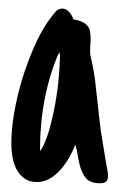

<svg xmlns="http://www.w3.org/2000/svg" viewBox="-20 -416 279 447"><path d="M231.4 -6.3Q231.4 3.4 226.6 7.1Q221.7 10.7 212.9 10.7Q189.9 10.7 179.9 -1.5Q169.9 -13.7 165 -33.7Q163.6 -40.5 162.1 -47.6Q160.6 -54.7 159.7 -61.5Q158.7 -67.9 157.7 -70.3Q156.7 -72.8 155.8 -79.6Q149.9 -65.4 141.4 -50Q132.8 -34.7 121.6 -21.7Q110.4 -8.8 96.4 -0.5Q82.5 7.8 65.9 7.8Q48.3 7.8 36.6 -0.7Q24.9 -9.3 18.3 -22.2Q11.7 -35.2 9 -50.8Q6.3 -66.4 6.3 -80.6Q6.3 -113.8 12.9 -152.6Q19.5 -191.4 31.2 -230.2Q43 -269 58.6 -304.9Q74.2 -340.8 92.8 -367.7V-367.2L95.7 -371.6Q101.1 -378.9 108.2 -387.5Q115.2 -396 125 -396Q134.3 -396 141.1 -387.9Q147.9 -379.9 150.9 -371.1Q163.6 -368.7 171.4 -365Q179.2 -361.3 183.6 -356Q188 -350.6 189.5 -343.5Q190.9 -336.4 190.9 -328.1Q190.9 -324.7 190.9 -320.8Q190.9 -316.9 190.4 -313Q189.9 -309.1 189.9 -303.7Q189.9 -298.3 189.9 -293.9Q189.9 -289.1 191.7 -281.2Q193.4 -273.4 195.3 -265.1L198.7 -247.1Q201.2 -232.9 202.9 -214.8Q204.6 -196.8 207 -178.7Q209 -160.2 210.9 -142.8Q212.9 -125.5 214.8 -110.8L226.6 -38.6L228 -30.3Q229 -23.9 230.2 -18.6Q231.4 -13.2 231.4 -6.3ZM119.6 -287.1Q119.6 -288.1 119.1 -290.3Q118.7 -292.5 118.2 -294.9Q106.9 -271 98.4 -242.9Q89.8 -214.8 84.2 -185.8Q78.6 -156.7 75.9 -127.7Q73.2 -98.6 73.2 -72.8Q73.2 -70.3 73.2 -68.4Q73.2 -66.4 73.7 -64.5V-64Q85.4 -82 94 -111.6Q102.5 -141.1 108.4 -173.6Q114.3 -206.1 116.9 -236.6Q119.6 -267.1 119.6 -287.1Z"/></svg>

Font: Just Another Hand
Style: Regular
Weight: 400
Designer: Astigmatic (AOETI)
Foundry: Astigmatic (AOETI)
Version: Version 1.000